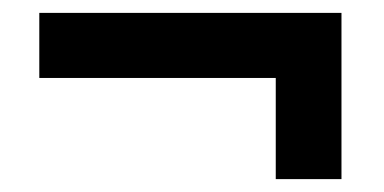

<svg xmlns="http://www.w3.org/2000/svg" viewBox="-20 -439 596 298"><path d="M408 -161V-318H41V-419H510V-161Z"/></svg>

Font: Cairo Play
Style: Bold
Weight: 700
Version: Version 3.119